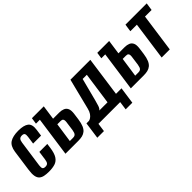

<svg xmlns="http://www.w3.org/2000/svg" viewBox="55 -1168 1946 1946"><g transform="rotate(-45 1027.5 -195.5)"><path d="M149.7 11Q111.6 11 83.3 5Q55 -1 37.2 -17.5Q19.4 -34 13.8 -66.4Q8.3 -98.7 16 -151.7L47.5 -376.8Q58.2 -449.2 100.8 -476.4Q143.5 -503.6 221.7 -503.6Q299.6 -503.6 335 -476.4Q370.5 -449.2 359.8 -376.8L349.8 -304.5H235.8L247.9 -390.1Q251.8 -418.9 244.6 -431.1Q237.5 -443.4 213.2 -443.4Q190 -443.4 178.8 -431.1Q167.5 -418.9 163.6 -390.1L123.2 -104.7Q119.3 -74 126.8 -61.9Q134.3 -49.9 157.5 -49.9Q181.7 -49.9 192.5 -61.9Q203.2 -74 207.5 -104.7L220.9 -200.3H334.9L328.6 -152.4Q318.9 -81.6 296 -46.8Q273.2 -12 236.7 -0.5Q200.1 11 149.7 11Z M394.8 0 455 -426.9H399L409.1 -495H579.1L557.1 -339.7H645Q677.6 -339.7 702.1 -329.6Q726.6 -319.6 738.1 -294.3Q749.5 -269.1 742.9 -221.6L733.9 -154.6Q726.8 -104.6 713.6 -74Q700.3 -43.5 680.8 -27.7Q661.2 -11.9 636.3 -5.9Q611.5 0 580.3 0ZM517.2 -59.6H562.9Q582 -59.6 592.2 -66.9Q602.4 -74.2 607.3 -87.9Q612.1 -101.5 615.1 -119.9L626.5 -204.4Q630.1 -224.9 629.5 -239.4Q628.9 -254 620.9 -261.6Q613 -269.2 592.6 -269.2H547.6Z M737.6 113.6 762.8 -67.1H798.5Q810.4 -69.1 825.3 -78.6Q840.3 -88.2 854.9 -108.6Q869.5 -129 877.6 -162.5L961 -494.7H1246.1L1186.3 -67.1H1265.3L1239.8 113.6H1144.5L1157.1 22.1H845.5L832.9 113.6ZM946.7 -67.1H1064.8L1113.8 -412.6H1054L990.8 -169.2Q983.7 -140 973.5 -108.8Q963.3 -77.6 946.7 -67.1Z M1331.8 0 1392 -426.9H1336L1346.1 -495H1516.1L1494.1 -339.7H1582Q1614.6 -339.7 1639.1 -329.6Q1663.6 -319.6 1675.1 -294.3Q1686.5 -269.1 1679.9 -221.6L1670.9 -154.6Q1663.8 -104.6 1650.6 -74Q1637.3 -43.5 1617.8 -27.7Q1598.2 -11.9 1573.3 -5.9Q1548.5 0 1517.3 0ZM1454.2 -59.6H1499.9Q1519 -59.6 1529.2 -66.9Q1539.4 -74.2 1544.3 -87.9Q1549.1 -101.5 1552.1 -119.9L1563.5 -204.4Q1567.1 -224.9 1566.5 -239.4Q1565.9 -254 1557.9 -261.6Q1550 -269.2 1529.6 -269.2H1484.6Z M1773.8 0 1831.6 -413H1737.7L1749.9 -495H2054.7L2042.5 -413H1948L1890.2 0Z"/></g></svg>

Font: Alumni Sans Thin
Style: Italic
Weight: 100
Italic angle: -8°
Designer: Robert E. Leuschke
Foundry: Robert E. Leuschke
Version: Version 1.016